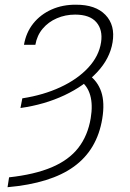

<svg xmlns="http://www.w3.org/2000/svg" viewBox="-20 -573 544 806"><path d="M65.9 -119.6 73.7 -160.2Q162.1 -173.8 233.6 -207Q305.2 -240.2 350.3 -288.8Q395.5 -337.4 404.3 -395.5Q412.1 -447.8 384.5 -479.7Q356.9 -511.7 295.4 -511.7Q254.4 -511.7 218.8 -496.3Q183.1 -481 159.2 -452.6Q135.3 -424.3 128.4 -384.8H80.6Q89.4 -436.5 119.6 -474.4Q149.9 -512.2 196.3 -533Q242.7 -553.7 298.8 -553.2Q380.9 -553.7 422.6 -510.5Q464.4 -467.3 452.6 -395.5Q441.4 -327.1 387.7 -269.8Q334 -212.4 250.5 -173.1Q167 -133.8 65.9 -119.6ZM316.9 -234.4 349.6 -261.2Q389.6 -233.4 405 -187.7Q420.4 -142.1 409.2 -74.2Q387.7 55.7 290.5 126.2Q193.4 196.8 11.7 212.9L18.1 171.4Q125 159.7 196.8 129.4Q268.6 99.1 308.6 47.9Q348.6 -3.4 360.8 -76.7Q370.1 -132.3 358.9 -172.4Q347.7 -212.4 316.9 -234.4Z"/></svg>

Font: Inter 18pt ExtraLight
Style: Italic
Weight: 250
Italic angle: -9.3988°
Designer: Rasmus Andersson
Foundry: rsms
Version: Version 4.001;git-66647c0bb